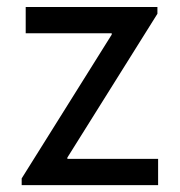

<svg xmlns="http://www.w3.org/2000/svg" viewBox="-20 -538 522 558"><path d="M43 0V-19.5L304.7 -437.5V-441.4H54.7V-517.6H437.5V-498L175.8 -80.1V-76.2H439.5V0Z"/></svg>

Font: Reddit Sans
Style: Regular
Weight: 400
Designer: Stephen Hutchings
Foundry: Reddit
Version: Version 1.014